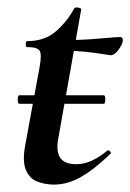

<svg xmlns="http://www.w3.org/2000/svg" viewBox="-20 -486 351 518"><path d="M32 -206Q28 -206 28 -217.5Q28 -229 32 -229H260Q264 -229 264 -217.5Q264 -206 260 -206ZM126 12Q102 12 81 4Q60 -4 50 -27Q40 -50 48 -94L87 -306Q93 -339 87 -349Q81 -359 53 -359Q49 -359 49.5 -367Q50 -375 53 -375Q101 -375 131.5 -402Q162 -429 180 -463Q182 -467 191 -465.5Q200 -464 199 -460L137 -111Q131 -76 143 -59.5Q155 -43 186 -43Q206 -43 226.5 -52Q247 -61 270 -80Q272 -82 276.5 -78Q281 -74 278 -71Q232 -27 196.5 -7.5Q161 12 126 12ZM278 -337Q277 -337 258.5 -340Q240 -343 213.5 -346Q187 -349 159 -349L161 -378Q195 -378 223 -380Q251 -382 272 -384Q293 -386 304 -386Q309 -386 310.5 -382Q312 -378 311 -374Q310 -366 299.5 -351.5Q289 -337 278 -337Z"/></svg>

Font: Cormorant Light
Style: Bold Italic
Weight: 700
Italic angle: -10°
Version: Version 4.000